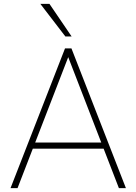

<svg xmlns="http://www.w3.org/2000/svg" viewBox="-20 -968 702 988"><path d="M314.5 -718.8H347.7L627.9 0H591.8L326.2 -686.5H335.9L70.3 0H34.2ZM137.7 -203.1V-234.4H524.4V-203.1ZM187.5 -948.2H234.4L348.6 -780.3H316.4Z"/></svg>

Font: Min Sans VF VF
Style: Regular
Weight: 400
Designer: Jinseong-Kim, NotoSansCJK, Nunito
Foundry: Jinseong-Kim
Version: Version 1.420;Glyphs 3.1.2 (3151)